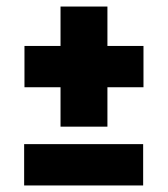

<svg xmlns="http://www.w3.org/2000/svg" viewBox="-20 -586 516 590"><path d="M420.9 -444.8V-317.9H310.1V-196.8H166V-317.9H55.2V-444.8H166V-565.9H310.1V-444.8ZM54.2 -16.1V-143.1H419.9V-16.1Z"/></svg>

Font: Raleway-v4020 ExtraBold
Style: Regular
Weight: 800
Designer: Matt McInerney, Pablo Impallari, Rodrigo Fuenzalida
Foundry: Matt McInerney, Pablo Impallari, Rodrigo Fuenzalida
Version: Version 4.020;PS 004.020;hotconv 1.0.88;makeotf.lib2.5.64775